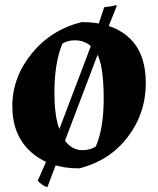

<svg xmlns="http://www.w3.org/2000/svg" viewBox="-20 -641 616 748"><path d="M165 87H160Q140 78 127 63Q175 -44 213 -143L308 -393Q350 -502 386 -613Q411 -615 431 -621L435 -618Q422 -588 352 -406ZM299 -555Q416 -555 482 -495Q548 -435 548 -317Q548 -199 477 -106.5Q406 -14 288 15Q171 15 99.5 -50Q28 -115 28 -227.5Q28 -340 104 -433Q180 -526 299 -555ZM223 -471Q192 -396 192 -280Q192 -197 208 -147.5Q224 -98 247.5 -77Q271 -56 301 -56Q331 -56 353 -70Q384 -140 384 -257Q384 -388 356 -436Q344 -456 322.5 -470Q301 -484 272 -484Q243 -484 223 -471Z"/></svg>

Font: Almendra SC
Style: Bold
Weight: 700
Designer: Ana Sanfelippo
Foundry: Ana Sanfelippo
Version: Version 1.003